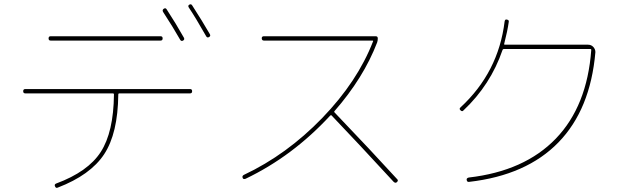

<svg xmlns="http://www.w3.org/2000/svg" viewBox="-20 -862 3040 909"><path d="M833 -673.8Q799.8 -732.4 752 -805.7Q747.1 -814.5 754.9 -820.3Q763.7 -826.2 768.6 -818.4Q811.5 -752.9 850.6 -683.6Q855.5 -674.8 846.7 -669.9Q837.9 -665 833 -673.8ZM956.1 -690.4Q906.2 -778.3 874 -826.2Q868.2 -835 876 -839.8Q884.8 -844.7 889.6 -836.9Q937.5 -762.7 973.6 -700.2Q978.5 -691.4 969.7 -686.5Q960.9 -681.6 956.1 -690.4ZM219.7 -669.9Q210 -669.9 210 -680.2Q210 -690.4 219.7 -690.4H740.2Q750 -690.4 750 -680.2Q750 -669.9 740.2 -669.9ZM99.6 -419.9Q89.8 -419.9 89.8 -430.2Q89.8 -440.4 99.6 -440.4H879.9Q889.6 -440.4 889.6 -430.2Q889.6 -419.9 879.9 -419.9H544.9Q540 -419.9 540 -414.1Q538.1 -230.5 473.1 -131.8Q408.2 -33.2 252.9 26.4Q244.1 30.3 240.2 19.5Q236.3 10.7 246.1 6.8Q396.5 -48.8 457 -142.6Q517.6 -236.3 519.5 -414.1Q519.5 -419.9 514.6 -419.9Z M1142.6 -15.6Q1131.8 -11.7 1128.9 -19.5Q1125 -29.3 1134.8 -34.2Q1337.9 -129.9 1505.4 -303.2Q1672.9 -476.6 1746.1 -666Q1748 -669.9 1743.2 -669.9H1229.5Q1219.7 -669.9 1219.2 -680.2Q1218.8 -690.4 1229.5 -690.4H1758.8Q1768.6 -690.4 1768.6 -680.2Q1768.6 -669.9 1765.6 -661.1Q1701.2 -493.2 1563.5 -335.9Q1560.5 -333 1563.5 -330.1Q1740.2 -145.5 1860.4 -13.7Q1867.2 -7.8 1859.4 0Q1852.5 6.8 1843.8 -1Q1675.8 -183.6 1549.8 -315.4Q1546.9 -318.4 1543 -314.5Q1365.2 -122.1 1142.6 -15.6Z M2173.8 -338.9Q2168 -332 2160.2 -339.8Q2152.3 -346.7 2160.2 -353.5Q2339.8 -519.5 2369.1 -760.7Q2371.1 -771.5 2378.9 -769.5Q2390.6 -767.6 2388.7 -758.8Q2382.8 -715.8 2367.2 -655.3Q2365.2 -650.4 2371.1 -650.4H2763.7Q2779.3 -650.4 2789.1 -639.6Q2798.8 -628.9 2798.8 -615.2Q2775.4 -343.8 2624 -188Q2472.7 -32.2 2201.2 -1Q2191.4 1 2189.5 -9.8Q2187.5 -18.6 2199.2 -21.5Q2462.9 -51.8 2611.3 -205.6Q2759.8 -359.4 2779.3 -626Q2779.3 -629.9 2775.4 -629.9H2365.2Q2361.3 -629.9 2359.4 -626Q2302.7 -460 2173.8 -338.9Z"/></svg>

Font: Rounded-L Mgen+ 2m thin
Style: Regular
Weight: 100
Designer: [Source Han Sans]
Ryoko NISHIZUKA  (kana & ideographs); Paul D. Hunt (Latin, Greek & Cyrillic); Wenlong ZHANG  (bopomofo
Version: Version 1.059.20150602